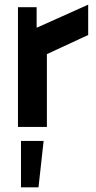

<svg xmlns="http://www.w3.org/2000/svg" viewBox="-20 -544 411 823"><path d="M57 0H181V-312L358 -394V-524L137 -425V-513H57ZM70 259H145L167 60H70Z"/></svg>

Font: Lineal
Style: Bold
Weight: 700
Designer: Created by Frank Adebiaye with contributions from Anton Moglia & Ariel Martín Pérez
Created by Frank ADEBIAYE with FontF
Foundry: Velvetyne Type Foundry
Version: Version 2.000;Glyphs 3.2 (3227)